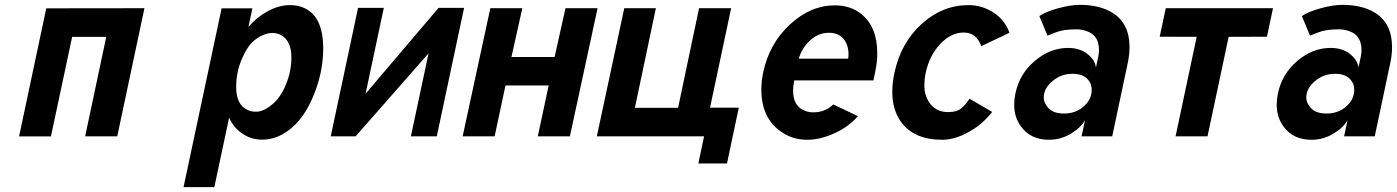

<svg xmlns="http://www.w3.org/2000/svg" viewBox="-20 -558 5719 786"><path d="M169.4 -523.9 571.3 -524.4 460 0H328.6L415 -407.2H275.4L188.5 0.5H58.1Z M857.4 208H731.4L887.2 -523.9H1013.2L997.1 -447.8Q1031.7 -488.3 1077.1 -512.7Q1122.6 -537.1 1167.2 -537.1Q1211.9 -537.1 1244.1 -514.6Q1301.3 -475.1 1303.2 -366.2V-361.8Q1303.2 -256.3 1258.3 -154.3Q1212.4 -49.8 1135.7 -7.8Q1096.2 13.7 1052 13.7Q1007.8 13.7 971.2 -11.7Q934.6 -37.1 918 -76.7ZM1141.1 -191.4Q1172.9 -254.9 1172.9 -322.8Q1172.9 -390.6 1130.9 -414.1Q1115.2 -422.9 1095.7 -422.9Q1056.6 -422.9 1017.6 -389.6Q999 -374 981.4 -340.3Q946.8 -275.4 946.8 -202.1Q946.8 -129.9 992.2 -108.4Q1008.3 -100.6 1027.3 -100.6Q1064 -100.6 1105 -140.1Q1125 -159.7 1141.1 -191.4Z M1445.8 -525.9H1551.3L1476.6 -174.3L1775.4 -525.9H1879.9L1768.1 0H1662.1L1734.4 -339.8L1436 0H1334Z M1987.3 -524.4H2118.2L2073.7 -324.7H2250.5L2294.9 -524.4H2426.3L2313 0H2181.6L2226.1 -208H2049.3L2004.9 0H1874Z M2956.1 111.3H2838.9L2862.3 0H2423.3L2535.6 -524.4H2665L2579.1 -116.7H2755.9L2841.8 -524.4H2973.1L2886.7 -117.2H3004.4Z M3250 -317.9H3452.1Q3453.6 -328.1 3453.6 -336.9Q3453.6 -369.6 3438 -392.6Q3417 -423.8 3373.3 -423.8Q3329.6 -423.8 3295.9 -392.3Q3262.2 -360.8 3250 -317.9ZM3309.1 -98.1Q3358.4 -98.1 3391.1 -130.4L3492.2 -82.5Q3453.1 -37.6 3394.5 -11.7Q3335.9 14.2 3285.9 14.2Q3235.8 14.2 3197.3 -6.8Q3096.7 -61 3096.7 -191.9Q3096.7 -226.6 3104.5 -262.2Q3129.4 -379.9 3214.1 -458Q3298.8 -536.1 3397 -536.1Q3461.4 -536.1 3504.9 -501.5Q3571.3 -448.7 3571.3 -340.3Q3571.3 -303.2 3562.5 -262.2L3555.7 -229H3231.4Q3226.6 -203.1 3226.6 -188.5Q3226.6 -120.6 3277.8 -103.5Q3293 -98.1 3309.1 -98.1Z M3997.1 -369.1Q3977.1 -424.8 3925 -424.8Q3873 -424.8 3828.9 -377.7Q3784.7 -330.6 3769.5 -259.8Q3764.2 -235.8 3764.2 -203.9Q3764.2 -171.9 3780.8 -143.6Q3807.6 -99.1 3861.3 -99.1Q3898.9 -99.1 3918 -116.7Q3933.6 -130.9 3949.2 -153.8L4042 -99.6Q4005.9 -55.2 3966.8 -30.3Q3897.9 14.2 3837.4 14.2Q3720.2 14.2 3667.5 -60.5Q3632.8 -109.9 3632.8 -181.6Q3632.8 -217.8 3641.6 -259.8Q3668 -383.3 3753.2 -460.2Q3838.4 -537.1 3944.8 -537.1Q4000.5 -537.1 4047.6 -506.3Q4094.7 -475.6 4112.3 -423.8Z M4434.6 -231.4Q4414.1 -255.9 4370.8 -255.9Q4327.6 -255.9 4294.9 -231Q4252.9 -199.2 4252.9 -159.2Q4252.9 -135.7 4272.9 -114.5Q4293 -93.3 4335.9 -93.3Q4378.9 -93.3 4409.7 -116.7Q4449.2 -147 4449.2 -190.4Q4449.2 -214.8 4434.6 -231.4ZM4352.5 -361.8Q4400.4 -361.8 4431.9 -336.9Q4463.4 -312 4466.3 -281.2L4475.1 -321.3Q4479 -339.8 4479 -351.6Q4479 -407.2 4439.9 -425.8Q4414.6 -438 4386.2 -438Q4332.5 -438 4300.3 -424.8Q4295.4 -422.9 4268.1 -412.1L4234.9 -492.2Q4261.2 -510.3 4311.8 -524.2Q4362.3 -538.1 4400.4 -538.1Q4483.4 -538.1 4535.6 -504.9Q4604 -461.4 4604 -365.2Q4604 -333 4596.2 -297.4L4533.2 0H4407.7L4421.9 -66.4Q4405.8 -36.1 4364.3 -11Q4322.8 14.2 4274.4 14.2Q4199.2 14.2 4159.7 -40Q4131.8 -78.1 4131.8 -129.4Q4131.8 -151.9 4136.7 -174.8Q4153.3 -255.4 4216.1 -308.6Q4278.8 -361.8 4352.5 -361.8Z M4752.4 -524.4H5191.4L5166.5 -407.7L5009.8 -407.2L4923.3 0H4792.5L4878.9 -407.2L4727.5 -407.7Z M5509.3 -231.4Q5488.8 -255.9 5445.6 -255.9Q5402.3 -255.9 5369.6 -231Q5327.6 -199.2 5327.6 -159.2Q5327.6 -135.7 5347.7 -114.5Q5367.7 -93.3 5410.6 -93.3Q5453.6 -93.3 5484.4 -116.7Q5523.9 -147 5523.9 -190.4Q5523.9 -214.8 5509.3 -231.4ZM5427.2 -361.8Q5475.1 -361.8 5506.6 -336.9Q5538.1 -312 5541 -281.2L5549.8 -321.3Q5553.7 -339.8 5553.7 -351.6Q5553.7 -407.2 5514.6 -425.8Q5489.3 -438 5460.9 -438Q5407.2 -438 5375 -424.8Q5370.1 -422.9 5342.8 -412.1L5309.6 -492.2Q5335.9 -510.3 5386.5 -524.2Q5437 -538.1 5475.1 -538.1Q5558.1 -538.1 5610.4 -504.9Q5678.7 -461.4 5678.7 -365.2Q5678.7 -333 5670.9 -297.4L5607.9 0H5482.4L5496.6 -66.4Q5480.5 -36.1 5439 -11Q5397.5 14.2 5349.1 14.2Q5273.9 14.2 5234.4 -40Q5206.5 -78.1 5206.5 -129.4Q5206.5 -151.9 5211.4 -174.8Q5228 -255.4 5290.8 -308.6Q5353.5 -361.8 5427.2 -361.8Z"/></svg>

Font: Tuffy
Style: BoldItalic
Weight: 700
Italic angle: -12°
Designer: Thatcher Ulrich, Karoly Barta, Michael Everson
Version: Version 001.271